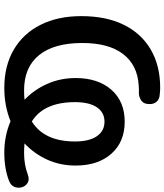

<svg xmlns="http://www.w3.org/2000/svg" viewBox="44 -799 765 893"><g transform="rotate(90 426.5 -352.5)"><path d="M390 10Q286 10 211 -34Q136 -78 95.5 -158.5Q55 -239 55 -348Q55 -464 95.5 -546Q136 -628 211 -671.5Q286 -715 388 -715Q395 -715 402.5 -714.5Q410 -714 419 -713Q441 -712 453 -698.5Q465 -685 464 -664Q464 -638 447.5 -627Q431 -616 413 -616Q403 -616 393.5 -616Q384 -616 376 -615Q282 -609 231 -542Q180 -475 180 -353Q180 -221 236.5 -151.5Q293 -82 400 -82Q423 -82 444 -84Q397 -129 370 -190Q343 -251 343 -322Q343 -426 397.5 -488Q452 -550 546 -550Q640 -550 695 -488Q750 -426 750 -322Q750 -250 722.5 -189.5Q695 -129 647 -84Q668 -82 692 -82Q746 -82 791 -99Q815 -108 830.5 -98.5Q846 -89 851 -71.5Q856 -54 849 -37Q842 -20 821 -12Q765 10 689 10Q612 10 544 -19Q472 10 390 10ZM545 -118Q638 -176 638 -319Q638 -385 613.5 -420.5Q589 -456 546 -456Q503 -456 479 -420.5Q455 -385 455 -319Q455 -174 545 -118Z"/></g></svg>

Font: Chiron GoRound TC M
Style: Regular
Weight: 500
Designer: Ryoko NISHIZUKA 西塚涼子 (kana, bopomofo & ideographs); Paul D. Hunt (Latin, Greek & Cyrillic); Sandoll Communications 산돌커뮤니
Foundry: Adobe
Version: Version 1.000;hotconv 1.1.1;makeotfexe 2.6.0